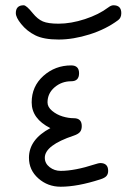

<svg xmlns="http://www.w3.org/2000/svg" viewBox="-20 -708 520 728"><path d="M40 -658.2Q40 -688 69.8 -688Q80.1 -688 104 -658.2Q122.6 -635.3 142.6 -626.7Q162.6 -618.2 202.1 -618.2Q249 -618.2 302 -635.5Q355 -652.8 391.1 -680.2Q401.4 -688 410.2 -688Q439.9 -688 439.9 -658.2Q439.9 -640.6 428.2 -631.8Q381.8 -597.2 319.8 -577.6Q257.8 -558.1 202.1 -558.1Q146 -558.1 114 -574Q82 -589.8 60.1 -617.2Q40 -642.1 40 -658.2ZM89.8 -109.9Q89.8 -179.2 170.9 -222.2Q100.1 -257.8 100.1 -319.8Q100.1 -380.4 144.5 -420.2Q189 -460 250 -460Q279.8 -460 279.8 -430.2Q279.8 -399.9 250 -399.9Q213.9 -399.9 187 -377Q160.2 -354 160.2 -319.8Q160.2 -302.2 177.5 -287.8Q194.8 -273.4 217 -266.6Q239.3 -259.8 259.8 -259.8Q290 -259.8 290 -230Q290 -215.3 283 -207.3Q275.9 -199.2 259.8 -193.8Q149.9 -157.2 149.9 -109.9Q149.9 -88.4 168.2 -74.2Q186.5 -60.1 210 -60.1Q263.2 -60.1 339.8 -85Q354.5 -89.8 359.9 -89.8Q390.1 -89.8 390.1 -60.1Q390.1 -48.3 383.8 -40.8Q377.4 -33.2 359.9 -27.8Q273.9 0 210 0Q161.1 0 125.5 -31.5Q89.8 -63 89.8 -109.9Z"/></svg>

Font: Pecita
Style: Book
Weight: 400
Width: 6
Version: Version 3.4.1